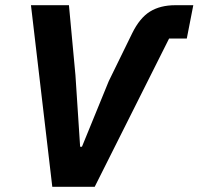

<svg xmlns="http://www.w3.org/2000/svg" viewBox="-20 -718 763 738"><path d="M344 0H181L99 -698H245L270 -429L288 -154H295L398 -406L488 -590Q517 -649 556.5 -673.5Q596 -698 654 -698H723L698 -570H630Z"/></svg>

Font: IBM Plex Sans
Style: Bold Italic
Weight: 700
Italic angle: -11.31°
Designer: Mike Abbink, Paul van der Laan, Pieter van Rosmalen
Foundry: Bold Monday
Version: Version 3.201